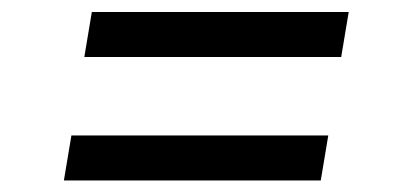

<svg xmlns="http://www.w3.org/2000/svg" viewBox="-20 -448 699 327"><path d="M123.6 -350.9H561.1L573.9 -427.6H136.4ZM88.8 -140.6H526.3L539.1 -217.3H101.6Z"/></svg>

Font: TID UI
Style: Italic
Weight: 400
Italic angle: -9.39999°
Designer: The TID Project Authors
Foundry: Bakken & Bæck
Version: Version 1.001;hotconv 1.0.109;makeotfexe 2.5.65596